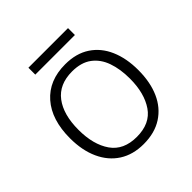

<svg xmlns="http://www.w3.org/2000/svg" viewBox="-178 -797 946 946"><g transform="rotate(-45 295.0 -324.0)"><path d="M533 -267Q533 -183 505.5 -121Q478 -59 424.5 -24.5Q371 10 294 10Q220 10 167 -24Q114 -58 85.5 -120.5Q57 -183 57 -267Q57 -396 121 -469Q185 -542 298 -542Q374 -542 426.5 -507.5Q479 -473 506 -411Q533 -349 533 -267ZM116 -267Q116 -164 159.5 -101.5Q203 -39 295 -39Q388 -39 431 -102Q474 -165 474 -267Q474 -333 456 -384Q438 -435 399 -464Q360 -493 297 -493Q207 -493 161.5 -433Q116 -373 116 -267ZM434 -658V-610H158V-658Z"/></g></svg>

Font: Noto Traditional Nushu Light
Style: Regular
Weight: 300
Designer: LIU Zhao
Foundry: LiuZhao Studio
Version: Version 2.003; ttfautohint (v1.8.4.7-5d5b)